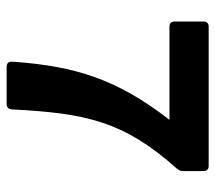

<svg xmlns="http://www.w3.org/2000/svg" viewBox="-56 -608 664 593"><g transform="rotate(90 276.5 -312.0)"><path d="M350.6 -502.9C226.6 -342.8 184.6 -214.8 170.9 -16.6C169.9 -5.9 176.8 0 186.5 0H301.8C311.5 0 317.4 -4.9 318.4 -15.6C330.1 -244.1 354.5 -361.3 501 -525.4C506.8 -532.2 508.8 -537.1 508.8 -544.9V-608.4C508.8 -618.2 502.9 -624 493.2 -624H62.5C52.7 -624 46.9 -618.2 46.9 -608.4V-518.6C46.9 -508.8 52.7 -502.9 62.5 -502.9Z"/></g></svg>

Font: Ed Sans Neue
Style: Bold
Weight: 700
Designer: Stephen Hutchings
Version: Version 1.004;PS 001.004;hotconv 1.0.88;makeotf.lib2.5.64775